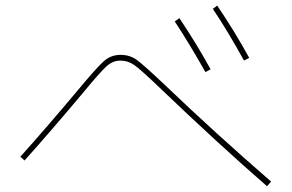

<svg xmlns="http://www.w3.org/2000/svg" viewBox="-20 -766 1040 685"><path d="M603.5 -689.5 620.1 -701.2Q684.6 -604.5 731.4 -518.6L712.9 -508.8Q656.2 -609.4 603.5 -689.5ZM739.3 -734.4 754.9 -746.1Q818.4 -652.3 869.1 -559.6L850.6 -549.8Q792 -656.2 739.3 -734.4ZM257.8 -444.3Q325.2 -525.4 350.6 -547.9Q376 -570.3 410.2 -570.3Q443.4 -570.3 468.8 -551.8Q494.1 -533.2 569.3 -461.9Q750 -289.1 947.3 -118.2L932.6 -101.6Q758.8 -252.9 554.7 -448.2Q482.4 -517.6 459.5 -533.7Q436.5 -549.8 409.7 -549.8Q382.8 -549.8 360.4 -529.8Q337.9 -509.8 273.4 -431.6Q156.2 -292 67.4 -193.4L52.7 -207Q140.6 -304.7 257.8 -444.3Z"/></svg>

Font: Mgen+ 1mn thin
Style: Regular
Weight: 100
Designer: [Source Han Sans]
Ryoko NISHIZUKA  (kana & ideographs); Paul D. Hunt (Latin, Greek & Cyrillic); Wenlong ZHANG  (bopomofo
Version: Version 1.059.20150602